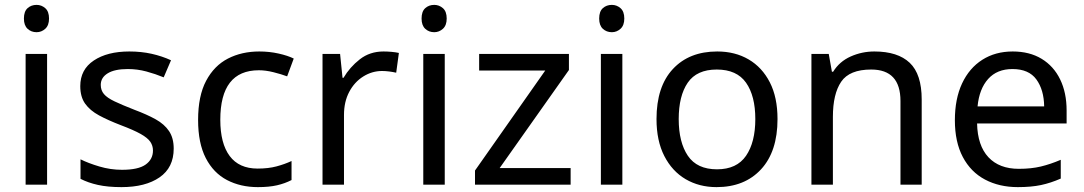

<svg xmlns="http://www.w3.org/2000/svg" viewBox="-20 -757 4443 787"><path d="M130 -737Q150 -737 165.5 -723.5Q181 -710 181 -681Q181 -653 165.5 -639Q150 -625 130 -625Q108 -625 93 -639Q78 -653 78 -681Q78 -710 93 -723.5Q108 -737 130 -737ZM173 -536V0H85V-536Z M692 -148Q692 -70 634 -30Q576 10 478 10Q422 10 381.5 1Q341 -8 310 -24V-104Q342 -88 387.5 -74.5Q433 -61 480 -61Q547 -61 577 -82.5Q607 -104 607 -140Q607 -160 596 -176Q585 -192 556.5 -208Q528 -224 475 -244Q423 -264 386 -284Q349 -304 329 -332Q309 -360 309 -404Q309 -472 364.5 -509Q420 -546 510 -546Q559 -546 601.5 -536.5Q644 -527 681 -510L651 -440Q617 -454 580 -464Q543 -474 504 -474Q450 -474 421.5 -456.5Q393 -439 393 -409Q393 -387 406 -371.5Q419 -356 449.5 -341.5Q480 -327 531 -307Q582 -288 618 -268Q654 -248 673 -219.5Q692 -191 692 -148Z M1037 10Q966 10 910.5 -19Q855 -48 823.5 -109Q792 -170 792 -265Q792 -364 825 -426Q858 -488 914.5 -517Q971 -546 1043 -546Q1084 -546 1122 -537.5Q1160 -529 1184 -517L1157 -444Q1133 -453 1101 -461Q1069 -469 1041 -469Q883 -469 883 -266Q883 -169 921.5 -117.5Q960 -66 1036 -66Q1080 -66 1113.5 -75Q1147 -84 1175 -97V-19Q1148 -5 1115.5 2.5Q1083 10 1037 10Z M1552 -546Q1567 -546 1584.5 -544.5Q1602 -543 1615 -540L1604 -459Q1591 -462 1575.5 -464Q1560 -466 1546 -466Q1505 -466 1469 -443.5Q1433 -421 1411.5 -380.5Q1390 -340 1390 -286V0H1302V-536H1374L1384 -438H1388Q1414 -482 1455 -514Q1496 -546 1552 -546Z M1760 -737Q1780 -737 1795.5 -723.5Q1811 -710 1811 -681Q1811 -653 1795.5 -639Q1780 -625 1760 -625Q1738 -625 1723 -639Q1708 -653 1708 -681Q1708 -710 1723 -723.5Q1738 -737 1760 -737ZM1803 -536V0H1715V-536Z M2319 0H1927V-58L2215 -468H1944V-536H2312V-470L2028 -68H2319Z M2488 -737Q2508 -737 2523.5 -723.5Q2539 -710 2539 -681Q2539 -653 2523.5 -639Q2508 -625 2488 -625Q2466 -625 2451 -639Q2436 -653 2436 -681Q2436 -710 2451 -723.5Q2466 -737 2488 -737ZM2531 -536V0H2443V-536Z M3167 -269Q3167 -136 3099.5 -63Q3032 10 2917 10Q2846 10 2790.5 -22.5Q2735 -55 2703 -117.5Q2671 -180 2671 -269Q2671 -402 2738 -474Q2805 -546 2920 -546Q2993 -546 3048.5 -513.5Q3104 -481 3135.5 -419.5Q3167 -358 3167 -269ZM2762 -269Q2762 -174 2799.5 -118.5Q2837 -63 2919 -63Q3000 -63 3038 -118.5Q3076 -174 3076 -269Q3076 -364 3038 -418Q3000 -472 2918 -472Q2836 -472 2799 -418Q2762 -364 2762 -269Z M3564 -546Q3660 -546 3709 -499.5Q3758 -453 3758 -349V0H3671V-343Q3671 -472 3551 -472Q3462 -472 3428 -422Q3394 -372 3394 -278V0H3306V-536H3377L3390 -463H3395Q3421 -505 3467 -525.5Q3513 -546 3564 -546Z M4131 -546Q4200 -546 4249.5 -516Q4299 -486 4325.5 -431.5Q4352 -377 4352 -304V-251H3985Q3987 -160 4031.5 -112.5Q4076 -65 4156 -65Q4207 -65 4246.5 -74.5Q4286 -84 4328 -102V-25Q4287 -7 4247 1.5Q4207 10 4152 10Q4076 10 4017.5 -21Q3959 -52 3926.5 -113.5Q3894 -175 3894 -264Q3894 -352 3923.5 -415Q3953 -478 4006.5 -512Q4060 -546 4131 -546ZM4130 -474Q4067 -474 4030.5 -433.5Q3994 -393 3987 -321H4260Q4259 -389 4228 -431.5Q4197 -474 4130 -474Z"/></svg>

Font: Noto Sans Mongolian
Style: Regular
Weight: 400
Designer: Monotype Design Team
Foundry: Monotype Imaging Inc.
Version: Version 3.001; ttfautohint (v1.8.4.7-5d5b)